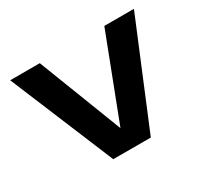

<svg xmlns="http://www.w3.org/2000/svg" viewBox="-137 -878 1158 1081"><g transform="rotate(-30 442.0 -337.5)"><path d="M315 0H559L839 -675H646.5L438 -132.5H437L227 -675H34.5Z"/></g></svg>

Font: Anybody Expanded
Style: Bold
Weight: 700
Width: 7
Designer: Tyler Finck
Foundry: Etcetera Type Company
Version: Version 1.113;gftools[0.9.25]